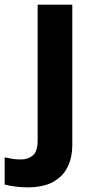

<svg xmlns="http://www.w3.org/2000/svg" viewBox="-84 -566 409 826"><path d="M34 240Q9 240 -18.5 236.5Q-46 233 -64 228V111Q-46 115 -30 117.5Q-14 120 6 120Q36 120 57 103Q78 86 78 37V-546H227V59Q227 109 208 150Q189 191 146.5 215.5Q104 240 34 240Z"/></svg>

Font: Noto Sans Devanagari UI
Style: Bold
Weight: 700
Designer: Jelle Bosma - Monotype Design Team
Foundry: Monotype Imaging Inc.
Version: Version 2.004; ttfautohint (v1.8.4.7-5d5b)